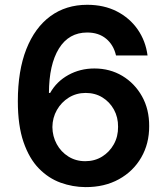

<svg xmlns="http://www.w3.org/2000/svg" viewBox="-20 -759 688 789"><path d="M331 9.9Q278.8 9.6 229 -8.3Q179.3 -26.3 139.7 -66.8Q100.1 -107.2 76.7 -175.1Q53.3 -242.9 53.3 -343Q53.3 -468.4 88.2 -557Q123.2 -645.6 187.1 -692.5Q251.1 -739.3 338.4 -739.3Q407.3 -739.3 460.2 -712.2Q513.1 -685 545.8 -638Q578.5 -590.9 586.3 -531.2H456.7Q446.7 -574.6 416 -600Q385.3 -625.4 338.4 -625.4Q262.8 -625.4 222.1 -559.5Q181.5 -493.6 181.1 -377.1H186.1Q212.4 -424 260.8 -450.8Q309.3 -477.6 367.9 -477.6Q431.8 -477.6 482.8 -447.1Q533.7 -416.5 563.6 -363.1Q593.4 -309.7 593 -240.8Q593.4 -169 560.5 -112Q527.7 -55 468.6 -22.4Q409.4 10.3 331 9.9ZM330.3 -96.6Q369 -96.6 399.5 -115.4Q430 -134.2 447.8 -166.2Q465.6 -198.2 465.2 -237.9Q465.6 -277 448.2 -308.6Q430.8 -340.2 400.7 -358.7Q370.7 -377.1 332 -377.1Q293.7 -377.1 262.8 -358Q231.9 -338.8 213.8 -307Q195.7 -275.2 195.3 -236.9Q195.7 -198.9 213.1 -166.9Q230.5 -134.9 261 -115.8Q291.5 -96.6 330.3 -96.6Z"/></svg>

Font: Inter UI Semi Bold
Style: Regular
Weight: 600
Designer: Rasmus Andersson
Foundry: rsms
Version: 3.2;8d6f07862